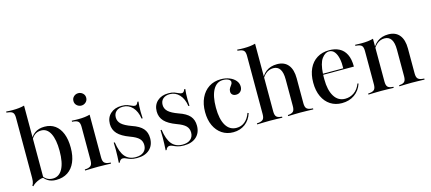

<svg xmlns="http://www.w3.org/2000/svg" viewBox="-51 -1081 3470 1546"><g transform="rotate(-15 1684.0 -308.5)"><path d="M289.5 -425.8Q340.3 -425.8 376.2 -400Q412.1 -374.2 431.5 -325.4Q450.8 -276.6 450.8 -208.1Q450.8 -138.7 429.4 -89.1Q408.1 -39.5 368.1 -13.3Q328.2 12.9 271.8 12.9Q229 12.9 200.8 -6Q172.6 -25 166.1 -44.4L169.4 -51.6Q175 -33.9 196.4 -19.4Q217.7 -4.8 248.4 -4.8Q300.8 -4.8 329 -56.9Q357.3 -108.9 357.3 -206.5Q357.3 -300.8 331 -352Q304.8 -403.2 255.6 -403.2Q223.4 -403.2 200.8 -385.9Q178.2 -368.5 166.1 -338.7L162.9 -343.5Q175.8 -379.8 208.1 -402.8Q240.3 -425.8 289.5 -425.8ZM87.1 -207.3V-554.8Q87.1 -584.7 76.2 -597.2Q65.3 -609.7 34.7 -612.9L23.4 -614.5V-623.4Q41.9 -621.8 54.4 -621.4Q66.9 -621 79 -621Q106.5 -621 130.6 -623.8Q154.8 -626.6 175 -632.3V-623.4V-207.3ZM175 -31.5Q157.3 -30.6 138.7 -23.8Q120.2 -16.9 104.8 -7.3Q89.5 2.4 79 14.5L72.6 7.3Q78.2 0 81 -8.1Q83.9 -16.1 85.5 -27.4Q87.1 -38.7 87.1 -53.2V-207.3H175V0Z M578.2 -207.3V-346.8Q578.2 -377.4 567.3 -389.9Q556.5 -402.4 525.8 -405.6L514.5 -406.5V-415.3Q533.1 -414.5 545.6 -414.1Q558.1 -413.7 570.2 -413.7Q597.6 -413.7 621.8 -416.5Q646 -419.4 666.1 -425V-415.3V-207.3ZM622.6 -2.4Q594.4 -2.4 569.4 -1.6Q544.4 -0.8 514.5 0V-8.9L527.4 -9.7Q555.6 -12.9 566.9 -25.4Q578.2 -37.9 578.2 -68.5V-207.3H666.1V-68.5Q666.1 -37.9 677.4 -25.4Q688.7 -12.9 716.9 -9.7L730.6 -8.9V0Q700 -0.8 675 -1.6Q650 -2.4 622.6 -2.4ZM621.8 -512.9Q600.8 -512.9 584.7 -527.4Q568.5 -541.9 568.5 -564.5Q568.5 -587.1 584.3 -601.6Q600 -616.1 621.8 -616.1Q642.7 -616.1 658.9 -601.6Q675 -587.1 675 -564.5Q675 -541.9 658.9 -527.4Q642.7 -512.9 621.8 -512.9Z M946.8 11.3Q913.7 11.3 892.7 4.4Q871.8 -2.4 858.1 -9.3Q844.4 -16.1 832.3 -16.1Q810.5 -16.1 800.8 10.5H792.7Q794.4 -15.3 795.6 -42.3Q796.8 -69.4 796.8 -98Q796.8 -126.6 795.2 -157.3H804Q816.1 -74.2 848.4 -36.3Q880.6 1.6 937.1 1.6Q980.6 1.6 1004.4 -19Q1028.2 -39.5 1028.2 -75Q1028.2 -108.1 1006.9 -129.8Q985.5 -151.6 933.9 -170.2Q866.1 -195.2 835.1 -228.6Q804 -262.1 804 -309.7Q804 -362.9 839.1 -395.2Q874.2 -427.4 931.5 -427.4Q962.1 -427.4 981 -420.6Q1000 -413.7 1013.3 -406.9Q1026.6 -400 1038.7 -400Q1047.6 -400 1053.6 -406.5Q1059.7 -412.9 1064.5 -425.8H1073.4Q1071 -405.6 1069.8 -384.7Q1068.5 -363.7 1069 -339.9Q1069.4 -316.1 1071 -286.3H1062.1Q1053.2 -347.6 1020.6 -382.7Q987.9 -417.7 941.1 -417.7Q905.6 -417.7 884.7 -399.2Q863.7 -380.6 863.7 -348.4Q863.7 -316.1 888.3 -293.1Q912.9 -270.2 971 -249.2Q1033.1 -228.2 1060.5 -196.8Q1087.9 -165.3 1087.9 -116.1Q1087.9 -57.3 1050.4 -23Q1012.9 11.3 946.8 11.3Z M1337.1 11.3Q1304 11.3 1283.1 4.4Q1262.1 -2.4 1248.4 -9.3Q1234.7 -16.1 1222.6 -16.1Q1200.8 -16.1 1191.1 10.5H1183.1Q1184.7 -15.3 1185.9 -42.3Q1187.1 -69.4 1187.1 -98Q1187.1 -126.6 1185.5 -157.3H1194.4Q1206.5 -74.2 1238.7 -36.3Q1271 1.6 1327.4 1.6Q1371 1.6 1394.8 -19Q1418.5 -39.5 1418.5 -75Q1418.5 -108.1 1397.2 -129.8Q1375.8 -151.6 1324.2 -170.2Q1256.5 -195.2 1225.4 -228.6Q1194.4 -262.1 1194.4 -309.7Q1194.4 -362.9 1229.4 -395.2Q1264.5 -427.4 1321.8 -427.4Q1352.4 -427.4 1371.4 -420.6Q1390.3 -413.7 1403.6 -406.9Q1416.9 -400 1429 -400Q1437.9 -400 1444 -406.5Q1450 -412.9 1454.8 -425.8H1463.7Q1461.3 -405.6 1460.1 -384.7Q1458.9 -363.7 1459.3 -339.9Q1459.7 -316.1 1461.3 -286.3H1452.4Q1443.5 -347.6 1410.9 -382.7Q1378.2 -417.7 1331.5 -417.7Q1296 -417.7 1275 -399.2Q1254 -380.6 1254 -348.4Q1254 -316.1 1278.6 -293.1Q1303.2 -270.2 1361.3 -249.2Q1423.4 -228.2 1450.8 -196.8Q1478.2 -165.3 1478.2 -116.1Q1478.2 -57.3 1440.7 -23Q1403.2 11.3 1337.1 11.3Z M1748.4 11.3Q1695.2 11.3 1654.8 -15.7Q1614.5 -42.7 1591.9 -91.1Q1569.4 -139.5 1569.4 -204.8Q1569.4 -271 1593.1 -321.4Q1616.9 -371.8 1659.7 -399.6Q1702.4 -427.4 1759.7 -427.4Q1799.2 -427.4 1831 -414.5Q1862.9 -401.6 1881.5 -379.4Q1900 -357.3 1900 -329Q1900 -304.8 1885.5 -289.9Q1871 -275 1848.4 -275Q1829 -275 1817.7 -285.1Q1806.5 -295.2 1806.5 -311.3Q1806.5 -328.2 1814.1 -340.3Q1821.8 -352.4 1829.4 -362.5Q1837.1 -372.6 1837.1 -383.9Q1837.1 -398.4 1819.4 -407.7Q1801.6 -416.9 1775 -416.9Q1721.8 -416.9 1692.3 -364.5Q1662.9 -312.1 1662.9 -216.1Q1662.9 -120.2 1694 -68.1Q1725 -16.1 1783.1 -16.1Q1822.6 -16.1 1852 -40.3Q1881.5 -64.5 1897.6 -109.7L1906.5 -106.5Q1889.5 -50.8 1847.6 -19.8Q1805.6 11.3 1748.4 11.3Z M2057.3 -2.4Q2029 -2.4 2004 -1.6Q1979 -0.8 1949.2 0V-8.9L1962.1 -9.7Q1990.3 -12.9 2001.6 -25.4Q2012.9 -37.9 2012.9 -68.5V-207.3H2100.8V-68.5Q2100.8 -37.9 2111.7 -25Q2122.6 -12.1 2150 -9.7L2158.9 -8.9V0Q2129.8 -0.8 2106.5 -1.6Q2083.1 -2.4 2057.3 -2.4ZM2264.5 -207.3V-291.1Q2264.5 -347.6 2246 -375.8Q2227.4 -404 2190.3 -404Q2154.8 -404 2126.6 -380.2Q2098.4 -356.5 2079 -307.3L2076.6 -312.1Q2098.4 -371 2135.9 -399.2Q2173.4 -427.4 2228.2 -427.4Q2288.7 -427.4 2320.6 -388.3Q2352.4 -349.2 2352.4 -276.6V-207.3ZM2308.9 -2.4Q2283.1 -2.4 2259.3 -1.6Q2235.5 -0.8 2207.3 0V-8.9L2215.3 -9.7Q2242.7 -12.1 2253.6 -25Q2264.5 -37.9 2264.5 -68.5V-207.3H2352.4V-68.5Q2352.4 -37.9 2363.7 -25.4Q2375 -12.9 2403.2 -9.7L2416.9 -8.9V0Q2387.1 -0.8 2361.7 -1.6Q2336.3 -2.4 2308.9 -2.4ZM2012.9 -207.3V-554.8Q2012.9 -584.7 2002 -597.2Q1991.1 -609.7 1960.5 -612.9L1949.2 -614.5V-623.4Q1967.7 -621.8 1980.2 -621.4Q1992.7 -621 2004.8 -621Q2032.3 -621 2056.5 -623.8Q2080.6 -626.6 2100.8 -632.3V-623.4V-207.3Z M2654 11.3Q2600 11.3 2558.9 -15.3Q2517.7 -41.9 2494.8 -91.1Q2471.8 -140.3 2471.8 -207.3Q2471.8 -275 2494.8 -324.2Q2517.7 -373.4 2560.9 -400.4Q2604 -427.4 2662.9 -427.4Q2710.5 -427.4 2746.4 -408.9Q2782.3 -390.3 2802 -350.8Q2821.8 -311.3 2821.8 -248.4H2532.3L2531.5 -257.3H2735.5Q2737.1 -301.6 2729.4 -337.9Q2721.8 -374.2 2704.4 -396.4Q2687.1 -418.5 2658.9 -418.5Q2626.6 -418.5 2598.8 -381Q2571 -343.5 2566.1 -255.6V-254Q2565.3 -242.7 2565.3 -231.5Q2565.3 -220.2 2565.3 -209.7Q2565.3 -120.2 2597.6 -68.1Q2629.8 -16.1 2688.7 -16.1Q2729 -16.1 2762.5 -39.1Q2796 -62.1 2814.5 -109.7L2822.6 -106.5Q2804 -50.8 2759.7 -19.8Q2715.3 11.3 2654 11.3Z M2984.7 -2.4Q2956.5 -2.4 2931.5 -1.6Q2906.5 -0.8 2876.6 0V-8.9L2889.5 -9.7Q2917.7 -12.9 2929 -25.4Q2940.3 -37.9 2940.3 -68.5V-207.3H3028.2V-68.5Q3028.2 -37.9 3039.1 -25Q3050 -12.1 3077.4 -9.7L3087.1 -8.9V0Q3058.1 -0.8 3034.3 -1.6Q3010.5 -2.4 2984.7 -2.4ZM2940.3 -207.3V-346.8Q2940.3 -377.4 2929.4 -389.9Q2918.5 -402.4 2887.9 -405.6L2876.6 -406.5V-415.3Q2895.2 -414.5 2907.7 -414.1Q2920.2 -413.7 2932.3 -413.7Q2959.7 -413.7 2983.9 -416.5Q3008.1 -419.4 3028.2 -425V-415.3V-207.3ZM3191.9 -207.3V-291.1Q3191.9 -347.6 3173.4 -375.8Q3154.8 -404 3117.7 -404Q3082.3 -404 3054 -380.2Q3025.8 -356.5 3006.5 -307.3L3004 -312.1Q3025.8 -371 3063.3 -399.2Q3100.8 -427.4 3155.6 -427.4Q3216.1 -427.4 3248 -388.3Q3279.8 -349.2 3279.8 -276.6V-207.3ZM3236.3 -2.4Q3210.5 -2.4 3186.7 -1.6Q3162.9 -0.8 3134.7 0V-8.9L3142.7 -9.7Q3170.2 -12.1 3181 -25Q3191.9 -37.9 3191.9 -68.5V-207.3H3279.8V-68.5Q3279.8 -37.9 3291.1 -25.4Q3302.4 -12.9 3330.6 -9.7L3344.4 -8.9V0Q3314.5 -0.8 3289.1 -1.6Q3263.7 -2.4 3236.3 -2.4Z"/></g></svg>

Font: Playfair 144pt SemiCondensed Medium
Style: Regular
Weight: 500
Width: 4
Designer: Claus Eggers Sørensen
Foundry: Claus Eggers Sørensen
Version: Version 2.203